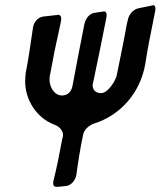

<svg xmlns="http://www.w3.org/2000/svg" viewBox="-20 -733 619 740"><path d="M578 -690C579 -693 579 -697 579 -699C579 -708 576 -713 571 -713C570 -713 567 -713 563 -711L513 -701C493 -696 476 -678 472 -653L469 -641C462 -603 451 -543 430 -443C427 -426 398 -374 369 -374C346 -374 337 -390 337 -404C337 -407 338 -411 339 -416V-415C359 -509 378 -604 390 -665C391 -669 391 -672 391 -675C391 -683 388 -689 381 -689C379 -689 377 -688 374 -688L346 -684C325 -681 310 -663 305 -639C291 -569 276 -490 259 -400C254 -376 237 -365 219 -365C189 -365 171 -398 171 -425C171 -430 171 -435 172 -440C191 -539 191 -541 196 -563C199 -577 204 -597 215 -651C216 -655 216 -658 216 -661C216 -670 212 -676 204 -676C203 -676 201 -676 198 -675L145 -669H146C126 -666 110 -648 107 -626C97 -556 89 -502 79 -451C78 -441 77 -430 77 -419C77 -348 121 -279 188 -253C212 -245 223 -227 223 -212C223 -209 222 -205 221 -201V-203C209 -138 198 -83 186 -36C185 -33 185 -30 185 -26C185 -18 188 -13 198 -13H203L234 -16C253 -18 270 -36 274 -58V-57C281 -109 289 -160 300 -212C303 -232 321 -249 343 -257C445 -289 521 -376 540 -487C548 -540 558 -591 578 -690Z"/></svg>

Font: Bangerz
Style: Regular
Weight: 400
Designer: vernon adams
Foundry: Vernon Adams
Version: Version 2.10;December 28, 2023;FontCreator 13.0.0.2683 64-bi